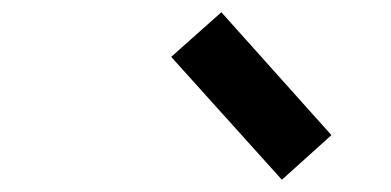

<svg xmlns="http://www.w3.org/2000/svg" viewBox="-20 -894 640 314"><path d="M441 -600 260 -801 342 -874 522 -673Z"/></svg>

Font: Victor Mono Thin
Style: Italic
Weight: 100
Italic angle: -12°
Monospace: yes
Designer: Rune Bjørnerås
Version: Version 1.561;gftools[0.9.30]